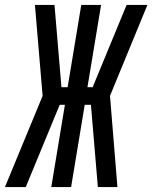

<svg xmlns="http://www.w3.org/2000/svg" viewBox="-53 -755 615 775"><path d="M51 0H-33L119 -368L88 -735H167L195 -403H220L275 -735H355L300 -403H321L458 -735H542L391 -368L421 0H342L314 -332H289L234 0H154L209 -332H188Z"/></svg>

Font: Iosevka Medium
Style: Italic
Weight: 500
Italic angle: -9°
Monospace: yes
Designer: Belleve Invis
Foundry: Belleve Invis
Version: Version 32.5.0; ttfautohint (v1.8.4)